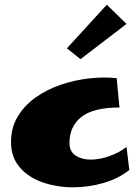

<svg xmlns="http://www.w3.org/2000/svg" viewBox="-20 -792 591 818"><path d="M291 6Q224 6 163.5 -14.5Q103 -35 65 -78Q27 -121 27 -187Q27 -248 55.5 -295.5Q84 -343 132 -377Q180 -411 239 -431Q298 -451 360 -458Q422 -465 477 -459L489 -334Q378 -334 327 -294Q276 -254 276 -183Q276 -146 302.5 -129Q329 -112 366 -112Q404 -112 446.5 -127Q489 -142 519 -166L531 -68Q485 -31 421 -12.5Q357 6 291 6ZM323 -540 265 -586 435 -772 519 -690Z"/></svg>

Font: Marhey ExtraBold
Style: Regular
Weight: 800
Designer: Nur Syamsi & Bustanul Arifin
Foundry: Namelatype
Version: Version 1.000; ttfautohint (v1.8.4.7-5d5b)